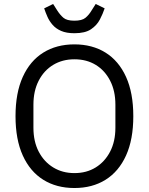

<svg xmlns="http://www.w3.org/2000/svg" viewBox="-20 -933 748 965"><path d="M354 12Q264 12 197.5 -29.5Q131 -71 94.5 -151.5Q58 -232 58 -349Q58 -466 94.5 -546.5Q131 -627 197.5 -668.5Q264 -710 354 -710Q444 -710 510.5 -668.5Q577 -627 613.5 -546.5Q650 -466 650 -349Q650 -232 613.5 -151.5Q577 -71 510.5 -29.5Q444 12 354 12ZM354 -63Q415 -63 461 -91.5Q507 -120 533.5 -171Q560 -222 560 -291V-407Q560 -476 533.5 -527.5Q507 -579 461 -607Q415 -635 354 -635Q294 -635 247.5 -607Q201 -579 174.5 -527.5Q148 -476 148 -407V-291Q148 -222 174.5 -171Q201 -120 247.5 -91.5Q294 -63 354 -63ZM354 -766Q314 -766 287.5 -777.5Q261 -789 244.5 -808Q228 -827 218.5 -848.5Q209 -870 202 -891L247 -913L268 -880Q282 -858 299 -843.5Q316 -829 354 -829Q392 -829 409.5 -843.5Q427 -858 440 -880L461 -913L506 -891Q497 -864 482 -835Q467 -806 437.5 -786Q408 -766 354 -766Z"/></svg>

Font: IBM Plex Sans Var
Style: Regular
Weight: 400
Designer: Mike Abbink, Paul van der Laan, Pieter van Rosmalen
Foundry: Bold Monday
Version: Version 3.000